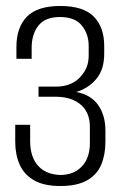

<svg xmlns="http://www.w3.org/2000/svg" viewBox="-20 -615 411 643"><path d="M182 8Q127 8 93.5 -11.5Q60 -31 45.5 -64.5Q31 -98 31 -140V-197H81V-142Q81 -90 107 -60.5Q133 -31 181 -29Q227 -29 254 -57.5Q281 -86 281 -136V-190Q281 -238 251 -264Q221 -290 170 -291H109V-325H170Q195 -325 217 -334.5Q239 -344 253 -362Q265 -376 271 -392.5Q277 -409 277 -428V-461Q277 -501 254 -529.5Q231 -558 181 -558Q131 -558 108.5 -529Q86 -500 86 -455V-418H35V-458Q35 -523 70 -559Q105 -595 182 -595Q259 -595 294 -559.5Q329 -524 329 -461V-435Q329 -382 302.5 -350.5Q276 -319 235 -307Q284 -298 308.5 -263.5Q333 -229 333 -178V-140Q333 -97 319 -63.5Q305 -30 271.5 -11Q238 8 182 8Z"/></svg>

Font: Alumni Sans Light
Style: Regular
Weight: 300
Version: Version 1.018